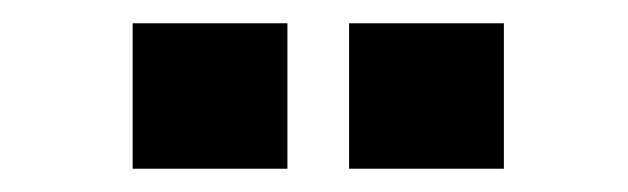

<svg xmlns="http://www.w3.org/2000/svg" viewBox="-20 -736 540 165"><path d="M94 -591V-716H227V-591ZM280 -591V-716H413V-591Z"/></svg>

Font: Redaction
Style: Bold
Weight: 700
Designer: Jeremy Mickel / Forest Young
Foundry: MCKL
Version: Version 2.001; Redaction Bold